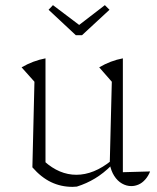

<svg xmlns="http://www.w3.org/2000/svg" viewBox="-20 -719 611 747"><path d="M458 -49 564 -52Q557 -34 545 -20.5Q533 -7 519 -1Q505 5 491 5Q472 5 454.5 -5Q437 -15 424.5 -34.5Q412 -54 407 -81L415 -401L366 -457Q410 -483 458 -492ZM279 7Q275 7 270.5 7.5Q266 8 262 8Q217 8 178.5 -10.5Q140 -29 106 -68L153 -91Q211 -39 277 -39Q345 -39 413 -94V-75Q383 -45 350 -25Q317 -5 279 7ZM106 -68 114 -401 64 -457Q109 -483 157 -492V-82ZM275 -582 169 -681 186 -699 288 -622 388 -699 406 -681 299 -582Z"/></svg>

Font: Piazzolla Thin Thin
Style: Regular
Weight: 250
Version: Version 2.005